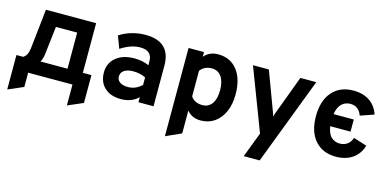

<svg xmlns="http://www.w3.org/2000/svg" viewBox="-69 -910 3036 1500"><g transform="rotate(15 1449.0 -160.0)"><path d="M24 169V-109.5H77.5Q113 -128.5 120 -191L155 -511H561V-109.5H630.5V115.5L506.5 169V0H148V115.5ZM218.5 -109.5H437V-401.5H265L239 -178Q237 -157 231.5 -140Q226 -123 218.5 -109.5Z M900 12Q816 12 767.5 -33.2Q719 -78.5 719 -156Q719 -231.5 774.5 -277.2Q830 -323 920.5 -323Q991 -323 1040 -299V-331Q1040 -417.5 944.5 -417.5Q869 -417.5 787.5 -364L750 -462.5Q793.5 -491.5 847.8 -507.2Q902 -523 957 -523Q1162 -523 1162 -329V0H1040V-41Q986.5 12 900 12ZM929 -93.5Q993 -93.5 1040 -140.5V-201Q994 -223 940 -223Q893.5 -223 866.8 -205.2Q840 -187.5 840 -156Q840 -126.5 863.5 -110Q887 -93.5 929 -93.5Z M1308.5 203V-511H1433.5V-473.5Q1476 -523 1546 -523Q1644.5 -523 1701 -451.5Q1757.5 -380 1757.5 -255.5Q1757.5 -175 1731 -114.8Q1704.5 -54.5 1656.5 -21.2Q1608.5 12 1544.5 12Q1473.5 12 1433.5 -38.5V146.5ZM1526 -107.5Q1577 -107.5 1604.5 -146.2Q1632 -185 1632 -255.5Q1632 -326 1604 -365Q1576 -404 1526 -404Q1466.5 -404 1433.5 -359.5V-153Q1446.5 -131.5 1471.2 -119.5Q1496 -107.5 1526 -107.5Z M1943.5 194 2021 -9 1829.5 -511H1958L2069.5 -212Q2079 -188.5 2085.5 -164Q2088.5 -176.5 2092.8 -188.8Q2097 -201 2101.5 -212L2213 -511H2341.5L2072.5 194Z M2638.5 12Q2531 12 2469.2 -58.5Q2407.5 -129 2407.5 -255Q2407.5 -380 2469.8 -451.5Q2532 -523 2641 -523Q2717 -523 2770.2 -488.2Q2823.5 -453.5 2847 -384.5L2736.5 -346Q2727 -377.5 2703.5 -397Q2680 -416.5 2644 -416.5Q2603 -416.5 2574.2 -389.5Q2545.5 -362.5 2536.5 -305H2700V-207H2536Q2544.5 -147 2573.2 -121Q2602 -95 2640.5 -95Q2676.5 -95 2702.2 -113.2Q2728 -131.5 2739 -167L2847.5 -132.5Q2826 -62 2771.5 -25Q2717 12 2638.5 12Z"/></g></svg>

Font: Overpass
Style: Bold
Weight: 700
Designer: Delve Withrington, Dave Bailey, Thomas Jockin
Foundry: Delve Fonts LLC
Version: Version 4.000; ttfautohint (v1.8.3)